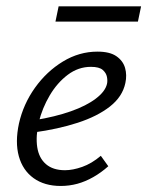

<svg xmlns="http://www.w3.org/2000/svg" viewBox="-20 -589 473 617"><path d="M175.1 8.6Q123 8.6 88 -16.5Q53.1 -41.6 40.5 -86.9Q28 -132.2 41 -192.5Q55 -254.5 92.4 -307Q129.9 -359.5 182.2 -391.3Q234.5 -423.1 293.2 -423.1Q332.9 -423.1 354.1 -408.3Q375.3 -393.6 381.9 -370.7Q388.4 -347.8 382.9 -322.4Q373.8 -278.5 333.3 -246.7Q292.8 -215 229.7 -194.5Q166.6 -174 88.5 -163.4L90.6 -202.7Q157.3 -213.6 207.5 -231.3Q257.6 -249 287.8 -272Q318.1 -294.9 323.8 -319.3Q326.1 -329 323.7 -341.8Q321.3 -354.6 310 -364.4Q298.7 -374.2 272.2 -374.2Q231.6 -374.2 197.7 -348.6Q163.7 -322.9 139.8 -282.4Q115.9 -241.9 104.7 -196.8Q94.3 -150.6 99.7 -115.8Q105.1 -81 127.7 -61.5Q150.4 -42 188.7 -42Q213.8 -42 244.2 -52.7Q274.6 -63.4 304 -88.3L328 -54.8Q305.4 -34.5 279.9 -20Q254.5 -5.5 228.5 1.6Q202.5 8.6 175.1 8.6ZM158.2 -519.5 168.4 -568.7H433.4L423.2 -519.5Z"/></svg>

Font: Ysabeau
Style: Bold Italic
Weight: 700
Italic angle: -12°
Designer: Christian Thalmann (Catharsis Fonts)
Version: Version 2.002